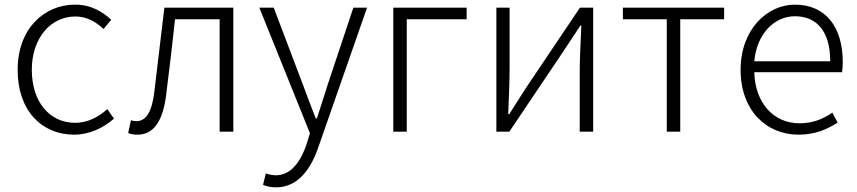

<svg xmlns="http://www.w3.org/2000/svg" viewBox="-20 -567 3692 827"><path d="M299 13C366 13 425 -16 471 -56L442 -97C406 -64 358 -38 304 -38C192 -38 117 -130 117 -266C117 -403 198 -496 305 -496C354 -496 393 -473 426 -442L459 -482C423 -515 374 -547 303 -547C171 -547 56 -444 56 -266C56 -89 161 13 299 13Z M573 13C640 13 682 -43 696 -161C710 -269 722 -376 734 -484H926V0H985V-534H688C674 -413 659 -294 645 -174C635 -85 609 -45 567 -45C558 -45 551 -47 544 -49L532 6C544 11 555 13 573 13Z M1169 240C1267 240 1322 155 1353 62L1561 -534H1502L1393 -207C1378 -161 1361 -105 1345 -57H1340C1321 -105 1300 -161 1283 -207L1159 -534H1097L1315 7L1301 53C1275 130 1233 188 1168 188C1153 188 1136 184 1125 180L1113 229C1128 236 1148 240 1169 240Z M1674 0H1732V-484H1990V-534H1674Z M2118 0H2174L2404 -342C2426 -375 2458 -424 2480 -457H2484C2481 -387 2477 -315 2477 -256V0H2535V-534H2478L2248 -192C2227 -159 2195 -110 2174 -76H2169C2172 -147 2175 -219 2175 -277V-534H2118Z M2852 0H2910V-484H3099V-534H2663V-484H2852Z M3419 13C3495 13 3545 -12 3588 -39L3565 -82C3525 -54 3481 -36 3424 -36C3309 -36 3232 -127 3229 -256H3607C3609 -270 3610 -285 3610 -299C3610 -455 3533 -547 3404 -547C3284 -547 3170 -440 3170 -266C3170 -91 3281 13 3419 13ZM3229 -303C3240 -425 3318 -497 3404 -497C3498 -497 3556 -432 3556 -303Z"/></svg>

Font: GenYoGothic2 TW L
Style: Regular
Weight: 300
Version: Version 2.100;PS 2.1;hotconv 16.6.51;makeotf.lib2.5.65220 DE